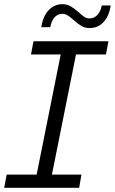

<svg xmlns="http://www.w3.org/2000/svg" viewBox="-29 -897 549 917"><path d="M334 -637 219 -63H360L349 0H-9L3 -63H146L261 -637H119L131 -700H489L477 -637ZM323 -801Q306 -816 294 -823.5Q282 -831 268 -831Q246 -831 231 -813.5Q216 -796 211 -767H168Q176 -819 203 -848Q230 -877 269 -877Q291 -877 307.5 -867.5Q324 -858 346 -839Q362 -824 373.5 -816.5Q385 -809 399 -809Q421 -809 436.5 -826Q452 -843 457 -871H500Q492 -820 465.5 -791.5Q439 -763 399 -763Q377 -763 360 -773Q343 -783 323 -801Z"/></svg>

Font: Montserrat Alternates
Style: Italic
Weight: 400
Italic angle: -11.3°
Designer: Julieta Ulanovsky
Foundry: Julieta Ulanovsky
Version: Version 7.200